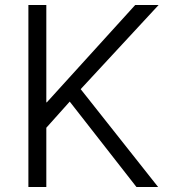

<svg xmlns="http://www.w3.org/2000/svg" viewBox="-20 -749 680 771"><path d="M166 -729V-338H168L523 -729H617L304 -391L615 2H528L260 -341L166 -236V2H94V-729Z"/></svg>

Font: Sinter Normal
Style: Regular
Weight: 350
Foundry: Adobe & rsms
Version: Version 1.000